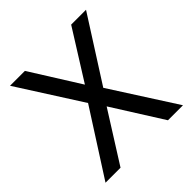

<svg xmlns="http://www.w3.org/2000/svg" viewBox="-188 -857 1003 1003"><g transform="rotate(-45 313.5 -355.5)"><path d="M143.6 -710.9 314.5 -438.5 485.4 -710.9H595.2L370.6 -358.9L600.6 0H489.7L314.5 -277.8L139.2 0H28.3L258.3 -358.9L33.7 -710.9Z"/></g></svg>

Font: Vazirmatn RD UI FD
Style: Regular
Weight: 400
Designer: Saber Rastikerdar
Foundry: Saber Rastikerdar
Version: Version 33.003